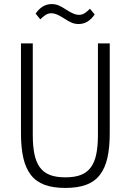

<svg xmlns="http://www.w3.org/2000/svg" viewBox="-20 -911 642 943"><path d="M141 -698V-248Q141 -194 149 -154.5Q157 -115 175.5 -89.5Q194 -64 224.5 -52Q255 -40 301 -40Q347 -40 377.5 -52Q408 -64 426.5 -89.5Q445 -115 453 -154.5Q461 -194 461 -248V-698H519V-257Q519 -186 507.5 -135.5Q496 -85 470.5 -52Q445 -19 403.5 -3.5Q362 12 301 12Q240 12 198.5 -3.5Q157 -19 131.5 -52Q106 -85 94.5 -135.5Q83 -186 83 -257V-698ZM366 -793Q349 -793 333.5 -799Q318 -805 294 -821Q272 -835 258 -840.5Q244 -846 233 -846Q217 -846 204.5 -838Q192 -830 178 -816L155 -844Q187 -891 234 -891Q251 -891 266.5 -885Q282 -879 306 -863Q328 -849 342 -843.5Q356 -838 367 -838Q383 -838 395.5 -846Q408 -854 422 -868L445 -840Q413 -793 366 -793Z"/></svg>

Font: IBM Plex Sans Cond Light
Style: Regular
Weight: 300
Width: 3
Designer: Mike Abbink, Paul van der Laan, Pieter van Rosmalen
Foundry: Bold Monday
Version: Version 1.3